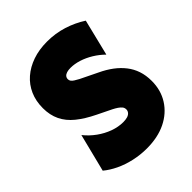

<svg xmlns="http://www.w3.org/2000/svg" viewBox="-189 -741 857 857"><g transform="rotate(-45 239.5 -312.5)"><path d="M234.7 13.9Q194.4 13.9 155.2 5.2Q116 -3.5 82.6 -19.4Q49.3 -35.4 25 -55.6L70.1 -235.4Q92.4 -207.6 120.8 -187.2Q149.3 -166.7 180.9 -155.2Q212.5 -143.8 243.1 -143.8Q259 -143.8 270.1 -147.2Q281.2 -150.7 287.2 -158Q293.1 -165.3 293.1 -174.3Q293.1 -184.7 287.2 -192Q281.2 -199.3 271.5 -205.9Q261.8 -212.5 249.3 -218.8L182.6 -251.4Q132.6 -275.7 99.3 -302.8Q66 -329.9 49.7 -363.9Q33.3 -397.9 33.3 -441.7Q33.3 -486.8 49.3 -522.9Q65.3 -559 94.8 -584.7Q124.3 -610.4 165.3 -624.7Q206.2 -638.9 256.9 -638.9Q309 -638.9 356.6 -624Q404.2 -609 445.1 -582.6L402.8 -410.4Q381.2 -431.9 354.5 -448.3Q327.8 -464.6 300.3 -473.3Q272.9 -481.9 247.9 -481.9Q234 -481.9 224 -478.8Q213.9 -475.7 208.7 -469.4Q203.5 -463.2 203.5 -454.2Q203.5 -447.2 207.6 -441.3Q211.8 -435.4 220.1 -430.2Q228.5 -425 241 -418.1L322.2 -378.5Q354.9 -363.2 380.9 -343.8Q406.9 -324.3 425.3 -300.7Q443.8 -277.1 453.5 -248.3Q463.2 -219.4 463.2 -184Q463.2 -125.7 434.7 -80.9Q406.2 -36.1 355.2 -11.1Q304.2 13.9 234.7 13.9Z"/></g></svg>

Font: Afacad Flux Black
Style: Regular
Weight: 900
Designer: Kristian Moeller
Foundry: Dicotype
Version: Version 1.100